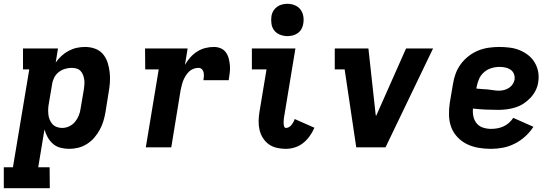

<svg xmlns="http://www.w3.org/2000/svg" viewBox="-57 -775 2927 1010"><path d="M-37 215V105H11L97 -410H64V-520H248L236 -446Q249 -465 266.5 -481Q284 -497 305 -508Q326 -519 347.5 -523.5Q369 -528 391 -528Q418 -528 443 -519Q468 -510 484.5 -490.5Q501 -471 509 -446Q517 -421 520 -394.5Q523 -368 521 -340.5Q519 -313 514 -286L498 -186Q494 -162 487 -138.5Q480 -115 468 -93Q456 -71 439.5 -51.5Q423 -32 401 -18Q379 -4 355 2Q331 8 307 8Q283 8 260.5 2Q238 -4 221.5 -18.5Q205 -33 194 -52.5Q183 -72 177 -94L144 105H204L205 215ZM270 -102Q289 -102 307 -110.5Q325 -119 337.5 -134Q350 -149 357.5 -167.5Q365 -186 367 -204L384 -304Q386 -317 387 -330.5Q388 -344 386 -357Q384 -370 379.5 -381.5Q375 -393 366.5 -402Q358 -411 345.5 -414.5Q333 -418 319 -418Q302 -418 284 -412.5Q266 -407 251 -395Q236 -383 227.5 -365.5Q219 -348 217 -331L200 -231Q197 -216 196.5 -201.5Q196 -187 197.5 -172.5Q199 -158 204.5 -145Q210 -132 219 -122Q228 -112 241.5 -107Q255 -102 270 -102Z M710 0 778 -410H707L706 -520H930L916 -434Q928 -455 944 -473Q960 -491 980.5 -504Q1001 -517 1023.5 -522.5Q1046 -528 1068 -528Q1088 -528 1105 -520.5Q1122 -513 1132 -498.5Q1142 -484 1146.5 -466Q1151 -448 1152.5 -429.5Q1154 -411 1151.5 -391.5Q1149 -372 1146 -353H1013Q1015 -363 1015.5 -373.5Q1016 -384 1014 -394Q1012 -404 1005 -411Q998 -418 987 -418Q974 -418 960.5 -413Q947 -408 937 -398Q927 -388 919.5 -376Q912 -364 907 -351.5Q902 -339 899 -326Q896 -313 893 -300L844 0Z M1446 8Q1422 8 1398.5 2.5Q1375 -3 1357 -16Q1339 -29 1326.5 -48.5Q1314 -68 1308.5 -91Q1303 -114 1303.5 -138.5Q1304 -163 1308 -187L1345 -410H1268V-520H1497L1439 -169Q1438 -163 1437 -157Q1436 -151 1435.5 -144.5Q1435 -138 1435 -132Q1435 -126 1435.5 -120Q1436 -114 1438.5 -108Q1441 -102 1447 -102Q1456 -102 1463.5 -106.5Q1471 -111 1476.5 -118Q1482 -125 1486.5 -133Q1491 -141 1493 -149L1597 -103Q1587 -80 1572 -59Q1557 -38 1537.5 -22.5Q1518 -7 1494 0.5Q1470 8 1446 8ZM1455 -585Q1435 -585 1416 -592.5Q1397 -600 1385.5 -615Q1374 -630 1371 -650Q1368 -670 1371 -691Q1373 -705 1381 -718Q1389 -731 1401 -739.5Q1413 -748 1427 -751.5Q1441 -755 1455 -755Q1475 -755 1493.5 -747.5Q1512 -740 1523.5 -725Q1535 -710 1538.5 -690Q1542 -670 1538 -649Q1536 -635 1528.5 -622Q1521 -609 1509 -600.5Q1497 -592 1483 -588.5Q1469 -585 1455 -585Z M1817 0 1756 -410H1704V-520H1881L1919 -173Q1920 -171 1920 -169Q1920 -167 1921 -164Q1922 -167 1923 -169Q1924 -171 1925 -173L2079 -520H2221L1971 0Z M2526 8Q2492 8 2460 2.5Q2428 -3 2400 -16.5Q2372 -30 2350 -53Q2328 -76 2317 -105Q2306 -134 2305 -167.5Q2304 -201 2309 -234L2326 -334Q2330 -361 2340 -388Q2350 -415 2367.5 -438.5Q2385 -462 2409 -480.5Q2433 -499 2459.5 -509.5Q2486 -520 2514 -524Q2542 -528 2569 -528Q2597 -528 2624.5 -524.5Q2652 -521 2676.5 -511Q2701 -501 2721.5 -485Q2742 -469 2755.5 -446.5Q2769 -424 2774 -397Q2779 -370 2774 -342Q2771 -320 2760.5 -299Q2750 -278 2733.5 -260.5Q2717 -243 2697 -230Q2677 -217 2654.5 -210Q2632 -203 2609.5 -200Q2587 -197 2565 -197Q2531 -197 2498 -198.5Q2465 -200 2431 -204Q2429 -182 2433.5 -161.5Q2438 -141 2451 -125.5Q2464 -110 2484.5 -103.5Q2505 -97 2526 -97Q2543 -97 2559.5 -100Q2576 -103 2591.5 -110Q2607 -117 2620.5 -129Q2634 -141 2643 -155L2749 -108Q2731 -80 2705.5 -57Q2680 -34 2650 -19Q2620 -4 2588.5 2Q2557 8 2526 8ZM2568 -298Q2581 -298 2594.5 -301.5Q2608 -305 2620 -312.5Q2632 -320 2640 -332Q2648 -344 2650 -357Q2652 -373 2646 -387Q2640 -401 2628 -409Q2616 -417 2601 -420Q2586 -423 2570 -423Q2549 -423 2527.5 -416.5Q2506 -410 2488.5 -394.5Q2471 -379 2462.5 -358.5Q2454 -338 2450 -317L2449 -309Q2464 -307 2479 -306.5Q2494 -306 2509 -304.5Q2524 -303 2538.5 -300.5Q2553 -298 2568 -298Z"/></svg>

Font: Iosevka Etoile Extrabold
Style: Italic
Weight: 800
Italic angle: -9°
Designer: Belleve Invis
Foundry: Belleve Invis
Version: Version 22.1.2; ttfautohint (v1.8.4)